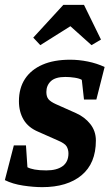

<svg xmlns="http://www.w3.org/2000/svg" viewBox="-25 -761 456 791"><path d="M149 10Q113 10 70 3.5Q27 -3 -5 -19L32 -162H82L88 -72Q99 -66 118 -62.5Q137 -59 166 -59Q209 -59 233 -76.5Q257 -94 257 -129Q257 -144 250 -157Q243 -170 212 -183L133 -218Q92 -235 72.5 -267.5Q53 -300 53 -344Q53 -398 78 -436Q103 -474 150 -494.5Q197 -515 264 -515Q300 -515 337 -507.5Q374 -500 406 -485L372 -351H321L312 -432Q302 -438 282.5 -441Q263 -444 244 -444Q203 -444 184.5 -426.5Q166 -409 166 -382Q166 -363 174.5 -352.5Q183 -342 205 -332L288 -295Q324 -279 347 -250Q370 -221 370 -182Q370 -88 311 -39Q252 10 149 10ZM141 -575 112 -606 236 -741H321L391 -598L352 -575L265 -653Z"/></svg>

Font: Manuale
Style: Italic
Weight: 400
Italic angle: -11°
Designer: Eduardo Tunni / Pablo Cosgaya
Foundry: Eduardo Tunni / Pablo Cosgaya
Version: Version 1.002